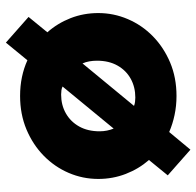

<svg xmlns="http://www.w3.org/2000/svg" viewBox="-27 -593 683 669"><g transform="rotate(-90 314.5 -258.5)"><path d="M127.5 63.5 38 -15.5 91.5 -81Q60.5 -116.5 43 -161.8Q25.5 -207 25.5 -257.5Q25.5 -311.5 46.5 -360.5Q67.5 -409.5 106.2 -447.5Q145 -485.5 198 -507.8Q251 -530 314.5 -530Q349.5 -530 380.5 -523.5Q411.5 -517 439 -504.5L500.5 -579.5L590 -500.5L536.5 -435Q568 -399.5 585.8 -354Q603.5 -308.5 603.5 -257.5Q603.5 -204 582.5 -154.8Q561.5 -105.5 522.8 -67.5Q484 -29.5 431.2 -7.2Q378.5 15 314.5 15Q280 15 248.2 8.2Q216.5 1.5 189 -10.5ZM201 -204 347.5 -382Q341.5 -385 334.2 -386Q327 -387 319.5 -387Q283 -387 254 -370.5Q225 -354 208.2 -324Q191.5 -294 191.5 -253Q191.5 -239.5 194 -227.2Q196.5 -215 201 -204ZM309 -128.5Q345.5 -128.5 374.5 -144.5Q403.5 -160.5 420.5 -190.5Q437.5 -220.5 437.5 -262Q437.5 -276 435.2 -288.8Q433 -301.5 428 -312.5L280 -133Q286.5 -130.5 294 -129.5Q301.5 -128.5 309 -128.5Z"/></g></svg>

Font: Geologica Thin Cursive ExtraBold
Style: Regular
Weight: 800
Version: Version 1.010;gftools[0.9.28]